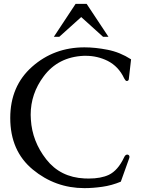

<svg xmlns="http://www.w3.org/2000/svg" viewBox="-20 -949 724 987"><path d="M414.1 18.1Q264.2 18.1 148.4 -77.6Q32.7 -173.3 32.7 -342.3Q32.7 -506.8 145.3 -606.2Q257.8 -705.6 414.1 -705.6Q470.2 -705.6 533.4 -693.1Q596.7 -680.7 653.8 -644L642.1 -541.5Q640.1 -532.7 632.3 -532.7H630.9Q625 -533.2 618.2 -546.4Q589.8 -607.4 533.2 -636.2Q480.5 -662.1 420.9 -662.1H410.6Q278.8 -656.2 204.6 -556.6Q137.7 -467.3 137.7 -358.9Q137.7 -346.7 138.7 -334.5Q145.5 -222.2 217.8 -129.9Q290 -37.6 414.1 -31.7Q425.8 -31.2 436.5 -31.2Q499 -31.2 539.6 -50.3Q586.4 -72.8 618.2 -140.6Q624.5 -154.3 633.8 -154.3Q635.7 -154.3 637.7 -153.8Q645.5 -150.9 645.5 -142.6Q645.5 -138.7 643.6 -133.8L601.1 -15.1Q554.2 4.4 505.9 11.2Q457.5 18.1 414.1 18.1ZM256.8 -759.8 368.7 -929.2H425.3L537.6 -759.8H509.8L397.5 -861.3L284.7 -759.8Z"/></svg>

Font: Caudex
Style: Regular
Weight: 400
Version: Version 1.01